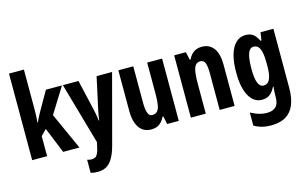

<svg xmlns="http://www.w3.org/2000/svg" viewBox="-114 -1074 2597 1628"><g transform="rotate(-15 1185.0 -260.0)"><path d="M184 -429Q184 -395 183 -361.5Q182 -328 178 -296H182Q188 -310 194.5 -323Q201 -336 207.5 -348Q214 -360 219 -370L320 -547H461L322 -323L468 0H325L233 -226L184 -176V0H53V-760H184Z M469 -547H606L667 -282Q671 -264 674.5 -246Q678 -228 681 -210.5Q684 -193 685 -178H689Q691 -198 695.5 -223.5Q700 -249 707 -281L765 -547H901L741 53Q723 120 699 161.5Q675 203 642.5 221.5Q610 240 565 240Q549 240 534 238Q519 236 504 232V117Q514 120 523.5 122Q533 124 542 124Q562 124 575 116.5Q588 109 598 88Q608 67 616 27L623 -6Z M1340 -547V0H1238L1223 -70H1216Q1204 -44 1187 -26Q1170 -8 1148 1Q1126 10 1098 10Q1051 10 1019.5 -14Q988 -38 972 -83Q956 -128 956 -190V-547H1087V-229Q1087 -168 1098.5 -137Q1110 -106 1136 -106Q1167 -106 1182.5 -125Q1198 -144 1203.5 -180.5Q1209 -217 1209 -269V-547Z M1689 -557Q1757 -557 1793.5 -507Q1830 -457 1830 -362V0H1699V-324Q1699 -382 1688 -411.5Q1677 -441 1646 -441Q1607 -441 1592 -401Q1577 -361 1577 -263V0H1446V-547H1549L1564 -477H1571Q1583 -503 1600.5 -521Q1618 -539 1640 -548Q1662 -557 1689 -557Z M2074 -557Q2112 -557 2138 -539Q2164 -521 2185 -477H2193L2204 -547H2317V-28Q2317 58 2293 118Q2269 178 2218.5 209Q2168 240 2087 240Q2044 240 2008 230.5Q1972 221 1940 202V87Q1966 101 1990 110.5Q2014 120 2037.5 124Q2061 128 2083 128Q2131 128 2158.5 103Q2186 78 2186 17V7Q2186 -10 2187.5 -32Q2189 -54 2191 -73H2186Q2165 -30 2137.5 -10Q2110 10 2070 10Q1998 10 1957 -63.5Q1916 -137 1916 -270Q1916 -361 1934.5 -425Q1953 -489 1988.5 -523Q2024 -557 2074 -557ZM2113 -444Q2092 -444 2077.5 -424.5Q2063 -405 2056 -366Q2049 -327 2049 -268Q2049 -183 2065 -143Q2081 -103 2114 -103Q2132 -103 2145.5 -112Q2159 -121 2168 -139.5Q2177 -158 2181.5 -186Q2186 -214 2186 -252V-279Q2186 -337 2178.5 -373.5Q2171 -410 2155 -427Q2139 -444 2113 -444Z"/></g></svg>

Font: Noto Sans Display ExtraCondensed
Style: Bold
Weight: 700
Width: 2
Designer: Monotype Design Team
Foundry: Monotype Imaging Inc.
Version: Version 2.003